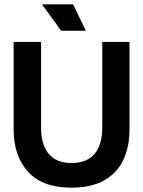

<svg xmlns="http://www.w3.org/2000/svg" viewBox="-20 -854 662 888"><path d="M311 14Q177 14 110 -59Q43 -132 43 -257V-660H170V-264Q170 -185 205.5 -142.5Q241 -100 311 -100Q382 -100 417.5 -142.5Q453 -185 453 -264V-660H579V-257Q579 -127 510 -56.5Q441 14 311 14ZM263 -712 174 -834H318L377 -712Z"/></svg>

Font: Bricolage Grotesque 96pt SemiBold
Style: Regular
Weight: 600
Designer: Mathieu Triay
Foundry: Atelier Triay
Version: Version 1.001; ttfautohint (v1.8.4.7-5d5b);gftools[0.9.33.de